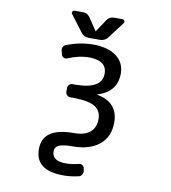

<svg xmlns="http://www.w3.org/2000/svg" viewBox="-119 -1082 1237 1390"><g transform="rotate(10 500.0 -387.0)"><path d="M466.8 -108.4Q543 -108.4 582.5 -142.6Q622.1 -176.8 622.1 -238.3Q622.1 -299.8 574.2 -329.1Q526.4 -358.4 411.1 -358.4H392.6Q378.9 -358.4 368.7 -368.7Q358.4 -378.9 358.4 -392.6V-419.9Q358.4 -434.6 368.7 -444.8Q378.9 -455.1 392.6 -455.1H411.1Q608.4 -455.1 608.4 -570.3Q608.4 -666 476.6 -667Q405.3 -667 321.3 -631.8Q308.6 -627 296.4 -632.8Q284.2 -638.7 280.3 -651.4L273.4 -678.7Q268.6 -693.4 275.4 -706.5Q282.2 -719.7 295.9 -725.6Q395.5 -763.7 491.2 -763.7Q599.6 -763.7 661.6 -717.3Q723.6 -670.9 723.6 -590.8Q723.6 -456.1 582 -413.1Q582 -413.1 582 -412.1Q582 -411.1 582 -411.1Q738.3 -381.8 738.3 -233.4Q738.3 -128.9 667.5 -70.3Q596.7 -11.7 471.7 -11.7Q398.4 -11.7 370.1 2.4Q341.8 16.6 341.8 46.9Q341.8 118.2 443.4 118.2Q488.3 118.2 539.1 105.5Q552.7 102.5 564.5 109.9Q576.2 117.2 578.1 130.9L582 149.4Q584 164.1 576.2 176.8Q568.4 189.5 554.7 193.4Q498 207 441.4 207Q234.4 207 234.4 49.8Q234.4 -29.3 290.5 -68.8Q346.7 -108.4 466.8 -108.4ZM489.3 -863.3Q489.3 -861.3 491.2 -861.3Q493.2 -861.3 493.2 -863.3L551.8 -952.1Q570.3 -981.4 605.5 -981.4H668Q677.7 -981.4 682.6 -971.7Q684.6 -967.8 684.6 -963.9Q684.6 -959 680.7 -954.1L588.9 -833Q567.4 -805.7 533.2 -805.7H449.2Q415 -805.7 393.6 -833L301.8 -954.1Q297.9 -959 297.9 -963.9Q297.9 -967.8 299.8 -971.7Q304.7 -981.4 314.5 -981.4H377Q411.1 -981.4 429.7 -952.1Z"/></g></svg>

Font: Gen Jyuu Gothic L Monospace Medium
Style: Regular
Weight: 500
Designer: [Source Han Sans]
Ryoko NISHIZUKA  (kana & ideographs); Paul D. Hunt (Latin, Greek & Cyrillic); Wenlong ZHANG  (bopomofo
Version: Version 1.002.20150607